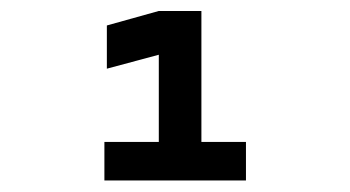

<svg xmlns="http://www.w3.org/2000/svg" viewBox="-20 -713 626 343"><path d="M263.7 -390.6V-693.4H339.8V-390.6ZM166.5 -390.6V-459.5H267.6V-390.6ZM335.4 -390.6V-459.5H419.4V-390.6ZM170.9 -590.3V-667.5L263.7 -693.4V-615.2Z"/></svg>

Font: Cascadia Mono PL
Style: Regular
Weight: 400
Monospace: yes
Designer: Aaron Bell
Foundry: Saja Typeworks
Version: Version 2102.003